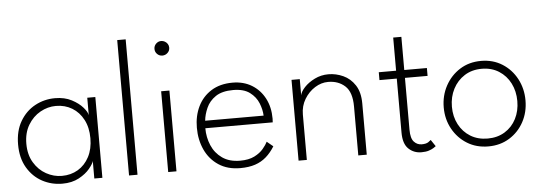

<svg xmlns="http://www.w3.org/2000/svg" viewBox="-47 -824 2748 972"><g transform="rotate(-5 1327.0 -338.0)"><path d="M397.5 0V-89Q394.5 -75.5 374.5 -51Q354.5 -26.5 319 -7.2Q283.5 12 234.5 12Q179.5 12 132.5 -13.2Q85.5 -38.5 56.8 -87.2Q28 -136 28 -205Q28 -274 56.8 -322.8Q85.5 -371.5 132.5 -397Q179.5 -422.5 234.5 -422.5Q283 -422.5 318.8 -403.8Q354.5 -385 375 -361.2Q395.5 -337.5 397.5 -321.5V-410.5H438.5V0ZM70 -205Q70 -149.5 94 -109.5Q118 -69.5 156 -48.5Q194 -27.5 235.5 -27.5Q281.5 -27.5 317.5 -49Q353.5 -70.5 374.5 -110.5Q395.5 -150.5 395.5 -205Q395.5 -259.5 374.5 -299.5Q353.5 -339.5 317.5 -361.2Q281.5 -383 235.5 -383Q194 -383 156 -361.8Q118 -340.5 94 -300.5Q70 -260.5 70 -205Z M617 0H574V-688H617Z M773 0V-410.5H815V0ZM795 -590Q779.5 -590 768.8 -600.8Q758 -611.5 758 -627Q758 -642.5 769 -653.2Q780 -664 795 -664Q805 -664 813.8 -659Q822.5 -654 827.8 -645.8Q833 -637.5 833 -627Q833 -611.5 821.8 -600.8Q810.5 -590 795 -590Z M979.5 -204.5Q979.5 -158 997 -117Q1014.5 -76 1050.5 -50.8Q1086.5 -25.5 1141 -25.5Q1185 -25.5 1213.8 -40Q1242.5 -54.5 1259.2 -74.5Q1276 -94.5 1283 -109.5L1314.5 -83.5Q1295.5 -52.5 1271 -31Q1246.5 -9.5 1214.5 1.2Q1182.5 12 1138.5 12Q1074 12 1028.8 -18Q983.5 -48 960.2 -98.5Q937 -149 937 -210.5Q937 -270.5 960.2 -318.5Q983.5 -366.5 1028.2 -394.5Q1073 -422.5 1136.5 -422.5Q1192.5 -422.5 1234.5 -396.8Q1276.5 -371 1299.8 -326.2Q1323 -281.5 1323 -223.5Q1323 -219 1322.5 -213.8Q1322 -208.5 1322 -204.5ZM1279 -242.5Q1278 -272.5 1264.8 -305.8Q1251.5 -339 1220.8 -362Q1190 -385 1136.5 -385Q1080 -385 1047.2 -362.8Q1014.5 -340.5 999.8 -307.2Q985 -274 982 -242.5Z M1624 -422.5Q1662 -422.5 1698.5 -406Q1735 -389.5 1758.5 -353.5Q1782 -317.5 1782 -260V0H1739V-248.5Q1739 -321.5 1705 -352.8Q1671 -384 1619 -384Q1584 -384 1551.8 -363.8Q1519.5 -343.5 1498.5 -308.8Q1477.5 -274 1477.5 -231V0H1435.5V-410.5H1477.5V-328.5Q1480.5 -346.5 1501 -368.5Q1521.5 -390.5 1553.8 -406.5Q1586 -422.5 1624 -422.5Z M1879 -410.5H1967V-579H2008.5V-410.5H2123.5V-370.5H2008.5V-107Q2008.5 -63 2024.8 -45.5Q2041 -28 2064 -28Q2086.5 -28 2097.8 -35.8Q2109 -43.5 2111 -46L2133.5 -12.5Q2130.5 -10 2121.2 -4Q2112 2 2096.8 7Q2081.5 12 2059 12Q2020.5 12 1993.8 -13.5Q1967 -39 1967 -96V-370.5H1879Z M2399.5 12Q2338.5 12 2291.8 -17Q2245 -46 2218 -95Q2191 -144 2191 -204Q2191 -264 2218 -313.8Q2245 -363.5 2291.8 -393Q2338.5 -422.5 2399.5 -422.5Q2460 -422.5 2506.8 -393Q2553.5 -363.5 2580 -313.8Q2606.5 -264 2606.5 -204Q2606.5 -144 2580 -95Q2553.5 -46 2506.8 -17Q2460 12 2399.5 12ZM2399.5 -28Q2449 -28 2486.5 -51Q2524 -74 2544.5 -114Q2565 -154 2565 -204Q2565 -254 2544.5 -294.5Q2524 -335 2486.5 -358.8Q2449 -382.5 2399.5 -382.5Q2349.5 -382.5 2312 -358.8Q2274.5 -335 2253.5 -294.5Q2232.5 -254 2232.5 -204Q2232.5 -154 2253.5 -114Q2274.5 -74 2312 -51Q2349.5 -28 2399.5 -28Z"/></g></svg>

Font: League Spartan Thin ExtraLight
Style: Regular
Weight: 250
Version: Version 2.002